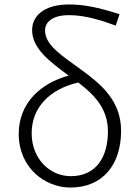

<svg xmlns="http://www.w3.org/2000/svg" viewBox="-20 -828 620 861"><path d="M296 13C440 13 523 -89 523 -241C523 -374 437 -448 346 -514C257 -579 182 -625 182 -692C182 -727 213 -760 288 -760C339 -760 401 -750 499 -713L516 -764C420 -796 352 -808 290 -808C174 -808 124 -754 124 -693C124 -610 204 -551 288 -489C161 -455 64 -364 64 -228C64 -76 181 13 296 13ZM331 -458C403 -403 464 -341 464 -239C464 -123 411 -38 297 -38C206 -38 122 -113 122 -231C122 -343 200 -428 331 -458Z"/></svg>

Font: Noto Sans HK Light
Style: Regular
Weight: 300
Designer: Ryoko NISHIZUKA 西塚涼子 (kana, bopomofo & ideographs); Paul D. Hunt (Latin, Greek & Cyrillic); Sandoll Communications 산돌커뮤니
Foundry: Adobe
Version: Version 2.004;hotconv 1.0.118;makeotfexe 2.5.65603